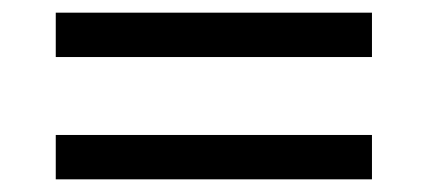

<svg xmlns="http://www.w3.org/2000/svg" viewBox="-20 -396 670 303"><path d="M567 -113H68V-183H567ZM567 -306H68V-376H567Z"/></svg>

Font: Rosario
Style: Regular
Weight: 400
Designer: Hector Gatti
Foundry: Omnibus-Type
Version: Version 1.002